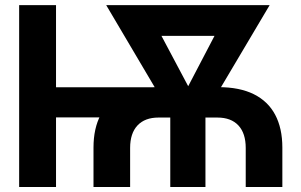

<svg xmlns="http://www.w3.org/2000/svg" viewBox="-20 -748 1203 768"><path d="M354 0V-157.7Q354 -234.9 382.8 -288.8Q411.6 -342.8 468.5 -371.1Q525.4 -399.4 609.9 -399.4H854Q938.5 -399.4 995.4 -371.1Q1052.2 -342.8 1080.8 -288.8Q1109.4 -234.9 1109.4 -157.7V0H962.9V-156.2Q962.9 -214.8 933.6 -246.3Q904.3 -277.8 849.6 -277.8H613.8Q559.6 -277.8 530 -246.3Q500.5 -214.8 500.5 -156.2V0ZM56.6 0V-727.5H204.1V0ZM174.8 -278.3V-398.9H642.1V-278.3ZM661.1 0V-341.3H801.8V0ZM671.9 -275.4 404.8 -727.5H560.5L762.2 -347.7L748 -275.4ZM713.4 -275.4 705.6 -351.1 902.3 -727.5H1058.6L790.5 -275.4ZM510.3 -604.5V-727.5H950.2V-604.5Z"/></svg>

Font: Inter 28pt
Style: Bold
Weight: 700
Designer: Rasmus Andersson
Foundry: rsms
Version: Version 4.001;git-66647c0bb